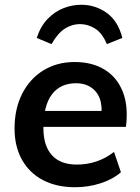

<svg xmlns="http://www.w3.org/2000/svg" viewBox="-20 -778 588 805"><path d="M487 -56Q453 -26 401.5 -9.5Q350 7 295 7Q217 7 160 -23Q103 -53 72 -108.5Q41 -164 41 -239Q41 -322 73 -385Q105 -448 162 -483Q219 -518 293 -518Q366 -518 418 -486.5Q470 -455 494.5 -394Q519 -333 508 -246H150L155 -313H440L405 -295Q411 -360 381 -394.5Q351 -429 299 -429Q233 -429 197.5 -382Q162 -335 162 -240Q162 -167 197.5 -127.5Q233 -88 302 -88Q345 -88 384 -101Q423 -114 458 -141ZM321 -758Q380 -758 427.5 -724Q475 -690 493 -619L428 -593Q409 -639 379 -658Q349 -677 315 -677Q282 -677 252 -658Q222 -639 196 -593L134 -619Q150 -668 179.5 -698.5Q209 -729 245.5 -743.5Q282 -758 321 -758Z"/></svg>

Font: Muli
Style: Bold Italic
Weight: 700
Italic angle: -4.541°
Designer: Vernon Adams
Foundry: Vernon Adams
Version: Version 2.100; ttfautohint (v1.8.1.43-b0c9)